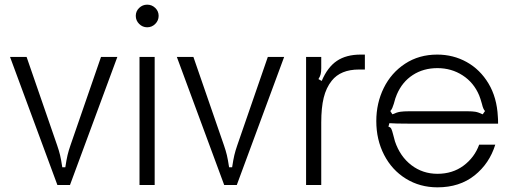

<svg xmlns="http://www.w3.org/2000/svg" viewBox="-20 -793 2202 823"><path d="M226 0 23 -549H94L225 -170Q233 -147 237.5 -128Q242 -109 247 -76H260Q265 -109 269.5 -128Q274 -147 282 -170L413 -549H483L280 0Z M643 0H578V-549H643ZM562 -725Q562 -745 576.5 -759Q591 -773 611 -773Q631 -773 645.5 -759Q660 -745 660 -725Q660 -705 645.5 -690.5Q631 -676 611 -676Q591 -676 576.5 -690.5Q562 -705 562 -725Z M941 0 738 -549H809L940 -170Q948 -147 952.5 -128Q957 -109 962 -76H975Q980 -109 984.5 -128Q989 -147 997 -170L1128 -549H1198L995 0Z M1292 0V-549H1357V-501Q1357 -485 1354.5 -475Q1352 -465 1345 -454L1359 -446Q1384 -505 1424 -532Q1464 -559 1526 -559H1544V-495H1519Q1440 -495 1402 -447Q1378 -417 1367.5 -374Q1357 -331 1357 -268V0Z M1593 -274Q1593 -351 1625 -416Q1657 -481 1716.5 -520Q1776 -559 1854 -559Q1923 -559 1980.5 -527Q2038 -495 2074 -435Q2110 -375 2114 -293Q2115 -284 2115 -263H1731Q1674 -263 1649 -265L1645 -250Q1654 -248 1657.5 -240.5Q1661 -233 1665 -217Q1670 -196 1673 -187Q1695 -122 1743.5 -85Q1792 -48 1855 -48Q1920 -48 1967 -83Q2014 -118 2034 -173H2103Q2078 -92 2014 -41Q1950 10 1855 10Q1780 10 1720 -27Q1660 -64 1626.5 -129Q1593 -194 1593 -274ZM1662 -303Q1682 -312 1696.5 -314Q1711 -316 1731 -316H1986Q2004 -316 2017 -314Q2030 -312 2049 -303L2059 -317Q2051 -325 2046 -347Q2039 -372 2034 -384Q2011 -439 1963 -470Q1915 -501 1855 -501Q1795 -501 1749.5 -471.5Q1704 -442 1681 -388Q1675 -375 1668 -348Q1665 -338 1661.5 -330Q1658 -322 1653 -317Z"/></svg>

Font: Open Sauce Sans Light
Style: Regular
Weight: 300
Designer: Alfredo Marco Pradil
Foundry: Creative Sauce Fz LLC
Version: Version 1.477